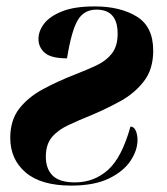

<svg xmlns="http://www.w3.org/2000/svg" viewBox="-20 -569 522 599"><path d="M202 10Q108 10 60 -31Q12 -72 12 -139Q12 -194 40 -230Q68 -266 114.5 -291Q161 -316 215 -337Q251 -351 281 -365Q311 -379 329 -402Q347 -425 347 -464Q347 -539 281 -539Q242 -539 222.5 -506Q203 -473 189 -387Q139 -387 119.5 -404.5Q100 -422 100 -447Q100 -472 117.5 -495Q135 -518 173.5 -533.5Q212 -549 275 -549Q355 -549 406.5 -517.5Q458 -486 458 -411Q458 -353 429 -315.5Q400 -278 356.5 -254Q313 -230 268 -211Q226 -194 193 -178.5Q160 -163 141.5 -140.5Q123 -118 123 -80Q123 -42 144.5 -21Q166 0 214 0Q273 0 316.5 -38.5Q360 -77 387 -174Q398 -174 403.5 -161.5Q409 -149 409 -132Q409 -100 387 -67Q365 -34 319.5 -12Q274 10 202 10Z"/></svg>

Font: Noto Serif Display ExtraCondensed Black
Style: Italic
Weight: 900
Width: 2
Italic angle: -12°
Designer: Monotype Design Team
Foundry: Monotype Imaging Inc.
Version: Version 2.009